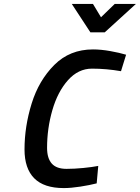

<svg xmlns="http://www.w3.org/2000/svg" viewBox="-20 -948 713 979"><path d="M105 -186Q105 -303 141.5 -420.5Q178 -538 257 -617Q336 -696 454 -696Q495 -696 542.5 -687.5Q590 -679 623 -669L597 -585Q522 -598 449 -598Q379 -598 326.5 -539Q274 -480 247 -386.5Q220 -293 220 -194Q220 -141 244 -114Q268 -87 319 -87Q359 -87 405 -91.5Q451 -96 481 -102L473 -13Q438 -4 390 3.5Q342 11 305 11Q204 11 154.5 -39Q105 -89 105 -186ZM346 -928H454L495 -860L565 -928H673L514 -783H441Z"/></svg>

Font: Cairo SemiBold
Style: Italic
Weight: 600
Italic angle: -13°
Designer: Mohamed Gaber, Accademia di Belle Arti di Urbino and others
Foundry: Kief Type Foundry, Accademia di Belle Arti di Urbino and others
Version: Version 3.011